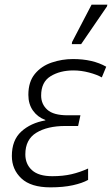

<svg xmlns="http://www.w3.org/2000/svg" viewBox="-20 -796 482 826"><path d="M197 10Q113 10 72 -28.5Q31 -67 31 -125Q31 -193 71.5 -230Q112 -267 175 -278V-280Q142 -292 122 -320Q102 -348 102 -388Q102 -444 130 -478Q158 -512 202.5 -527Q247 -542 294 -542Q379 -542 437 -509L418 -463Q397 -475 363 -484Q329 -493 296 -493Q238 -493 197.5 -468Q157 -443 157 -385Q157 -348 183.5 -324Q210 -300 271 -300H326L316 -254H261Q184 -254 136.5 -225Q89 -196 89 -132Q89 -90 117.5 -64Q146 -38 205 -38Q251 -38 287.5 -46.5Q324 -55 359 -71V-22Q334 -8 293 1Q252 10 197 10ZM289 -606 290 -615 374 -776H442L440 -768L329 -606Z"/></svg>

Font: Noto Sans Light
Style: Italic
Weight: 300
Italic angle: -12°
Designer: Monotype Design Team
Foundry: Monotype Imaging Inc.
Version: Version 2.013; ttfautohint (v1.8.4.7-5d5b)